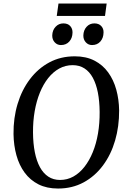

<svg xmlns="http://www.w3.org/2000/svg" viewBox="-20 -1078 739 1108"><path d="M315 10Q250 10 202 -14.2Q154 -38.5 122.2 -81.8Q90.5 -125 74.8 -182Q59 -239 58 -304.5Q57 -397 81.5 -478.2Q106 -559.5 152.8 -621.2Q199.5 -683 264.8 -718Q330 -753 411.5 -753Q477 -753 525 -728.2Q573 -703.5 604.2 -660.2Q635.5 -617 651 -560.8Q666.5 -504.5 667.5 -441Q668 -348.5 644.2 -267Q620.5 -185.5 574.2 -123.2Q528 -61 462.5 -25.5Q397 10 315 10ZM326.5 -39.5Q368 -39.5 403.5 -59.2Q439 -79 467.2 -115Q495.5 -151 515.5 -200Q535.5 -249 545.5 -307.8Q555.5 -366.5 555 -432Q554.5 -494 544.8 -543.8Q535 -593.5 515.8 -629Q496.5 -664.5 467.5 -683.2Q438.5 -702 399 -702Q357.5 -702 322 -682.5Q286.5 -663 258.2 -627.5Q230 -592 210.2 -543.5Q190.5 -495 180.2 -436.5Q170 -378 170.5 -312.5Q171 -250 181 -199.5Q191 -149 210.5 -113.2Q230 -77.5 259 -58.5Q288 -39.5 326.5 -39.5ZM331.5 -818Q310 -818 295.5 -834Q281 -850 281.5 -874Q282.5 -904 300.8 -923.5Q319 -943 345.5 -943Q371.5 -943 385.2 -927.8Q399 -912.5 398.5 -890Q398 -858.5 379.8 -838.2Q361.5 -818 331.5 -818ZM511 -818Q489.5 -818 475 -834Q460.5 -850 461 -874Q462 -904 479.8 -923.5Q497.5 -943 524.5 -943Q550 -943 564.2 -927.8Q578.5 -912.5 577.5 -890Q577 -858.5 559 -838.2Q541 -818 511 -818ZM317.5 -1057.5H595.5L586 -986H307.5Z"/></svg>

Font: Merriweather 28pt
Style: Italic
Weight: 400
Italic angle: -7.8°
Version: Version 2.101